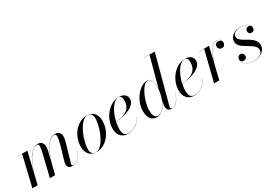

<svg xmlns="http://www.w3.org/2000/svg" viewBox="24 -1628 3558 2516"><g transform="rotate(-30 1803.0 -370.0)"><path d="M630 10Q590.5 10 573.5 -7.8Q556.5 -25.5 556.5 -54Q556.5 -65 558.8 -74.8Q561 -84.5 563 -92L626 -308Q647 -380.5 648.2 -422Q649.5 -463.5 622.5 -463.5Q586 -463.5 552.2 -434Q518.5 -404.5 489.8 -355.8Q461 -307 438.8 -248.8Q416.5 -190.5 402 -133H400Q414.5 -190 436.8 -249.2Q459 -308.5 488.5 -358.5Q518 -408.5 553.5 -439Q589 -469.5 629.5 -469.5Q674.5 -469.5 695.2 -448.8Q716 -428 718.2 -394Q720.5 -360 709 -319.5L626 -32Q624.5 -27.5 623.8 -22.2Q623 -17 623 -11.5Q623 -3.5 628.2 1Q633.5 5.5 643 5.5Q671.5 5.5 695.5 -10.2Q719.5 -26 741.2 -61Q763 -96 784 -153.5L785.5 -153Q764 -95.5 742.2 -59.5Q720.5 -23.5 693.8 -6.8Q667 10 630 10ZM25 0 134.5 -458H65V-460H215L105 0ZM290 0 365 -308Q383 -381.5 385.8 -422.5Q388.5 -463.5 361.5 -463.5Q325 -463.5 290.5 -434Q256 -404.5 226.5 -355.8Q197 -307 174 -248.8Q151 -190.5 136.5 -133H135Q149.5 -190 172.2 -249.2Q195 -308.5 225.2 -358.5Q255.5 -408.5 292.5 -439Q329.5 -469.5 372 -469.5Q413 -469.5 432.8 -448.8Q452.5 -428 455.2 -394Q458 -360 448 -319.5L369.5 0Z M995 10Q919.5 10 883 -36Q846.5 -82 846.5 -149.5Q846.5 -215 868.2 -273Q890 -331 927.5 -375.2Q965 -419.5 1013.2 -444.8Q1061.5 -470 1114.5 -470Q1190.5 -470 1226.8 -423.8Q1263 -377.5 1263 -310Q1263 -244.5 1241.2 -186.5Q1219.5 -128.5 1182 -84.2Q1144.5 -40 1096.2 -15Q1048 10 995 10ZM985 8Q1012.5 8 1038.8 -10.8Q1065 -29.5 1089 -61.5Q1113 -93.5 1133 -134Q1153 -174.5 1167.8 -219Q1182.5 -263.5 1190.8 -307Q1199 -350.5 1199 -387.5Q1199 -424.5 1181 -446Q1163 -467.5 1124.5 -467.5Q1097.5 -467.5 1071 -448.8Q1044.5 -430 1020.5 -398Q996.5 -366 976.5 -325.5Q956.5 -285 941.8 -240.5Q927 -196 918.8 -152.8Q910.5 -109.5 910.5 -72Q910.5 -35.5 928.8 -13.8Q947 8 985 8Z M1473.5 10Q1425.5 10 1392.5 -10.2Q1359.5 -30.5 1342.5 -66.5Q1325.5 -102.5 1325.5 -150Q1325.5 -207.5 1346.5 -264.2Q1367.5 -321 1405.5 -367.5Q1443.5 -414 1494.8 -442Q1546 -470 1606 -470Q1660 -470 1689.8 -443.2Q1719.5 -416.5 1719.5 -377Q1719.5 -336 1691.5 -305Q1663.5 -274 1616.8 -252.8Q1570 -231.5 1513.8 -219.5Q1457.5 -207.5 1400.5 -203.5V-205.5Q1446 -208.5 1484.2 -216.8Q1522.5 -225 1552.2 -239.5Q1582 -254 1602.8 -275.8Q1623.5 -297.5 1634.5 -328Q1645.5 -358.5 1645.5 -398.5Q1645.5 -424 1635.8 -446Q1626 -468 1599 -468Q1570.5 -468 1544.8 -451Q1519 -434 1496.8 -404.8Q1474.5 -375.5 1456.5 -338.2Q1438.5 -301 1425.8 -260Q1413 -219 1406.2 -178.5Q1399.5 -138 1399.5 -102.5Q1399.5 -39.5 1422.8 -16.5Q1446 6.5 1481 6.5Q1525.5 6.5 1562.8 -12Q1600 -30.5 1629.2 -61.2Q1658.5 -92 1678 -129.5L1679.5 -129Q1660 -91 1630.2 -59.5Q1600.5 -28 1561.2 -9Q1522 10 1473.5 10Z M2128.5 10Q2093.5 10 2077 -9Q2060.5 -28 2060.5 -58Q2060.5 -62 2060.8 -69.5Q2061 -77 2062.5 -85L2074 -148.5L2099 -232.5L2106.5 -292L2229 -748H2141.5V-750H2309.5L2117.5 -30.5Q2115.5 -23 2115.5 -14.5Q2115.5 -6.5 2120 0Q2124.5 6.5 2136 6.5Q2165 6.5 2188.8 -9.8Q2212.5 -26 2234 -61.5Q2255.5 -97 2276.5 -153.5L2278 -153Q2256.5 -95.5 2235 -59.5Q2213.5 -23.5 2187.8 -6.8Q2162 10 2128.5 10ZM1911.5 10Q1844.5 10 1814.5 -32.8Q1784.5 -75.5 1784.5 -152.5Q1784.5 -210 1805.5 -266.2Q1826.5 -322.5 1862 -368.5Q1897.5 -414.5 1940.8 -442.2Q1984 -470 2028 -470Q2063 -470 2080.5 -449.5Q2098 -429 2103.8 -395.8Q2109.5 -362.5 2109.5 -324Q2109.5 -291 2103.2 -253.5Q2097 -216 2085 -178.5Q2073 -141 2055.8 -107.2Q2038.5 -73.5 2016.5 -47Q1994.5 -20.5 1968.2 -5.2Q1942 10 1911.5 10ZM1928.5 1Q1958.5 1 1985.5 -19.8Q2012.5 -40.5 2034.8 -75.2Q2057 -110 2073.2 -152.8Q2089.5 -195.5 2098.5 -240Q2107.5 -284.5 2107.5 -324Q2107.5 -363 2101.8 -395Q2096 -427 2080.8 -446Q2065.5 -465 2037.5 -465Q2011.5 -465 1986 -441.8Q1960.5 -418.5 1938 -380Q1915.5 -341.5 1898 -295.2Q1880.5 -249 1870.5 -202.5Q1860.5 -156 1860.5 -117.5Q1860.5 -57 1879 -28Q1897.5 1 1928.5 1Z M2473.5 10Q2425.5 10 2392.5 -10.2Q2359.5 -30.5 2342.5 -66.5Q2325.5 -102.5 2325.5 -150Q2325.5 -207.5 2346.5 -264.2Q2367.5 -321 2405.5 -367.5Q2443.5 -414 2494.8 -442Q2546 -470 2606 -470Q2660 -470 2689.8 -443.2Q2719.5 -416.5 2719.5 -377Q2719.5 -336 2691.5 -305Q2663.5 -274 2616.8 -252.8Q2570 -231.5 2513.8 -219.5Q2457.5 -207.5 2400.5 -203.5V-205.5Q2446 -208.5 2484.2 -216.8Q2522.5 -225 2552.2 -239.5Q2582 -254 2602.8 -275.8Q2623.5 -297.5 2634.5 -328Q2645.5 -358.5 2645.5 -398.5Q2645.5 -424 2635.8 -446Q2626 -468 2599 -468Q2570.5 -468 2544.8 -451Q2519 -434 2496.8 -404.8Q2474.5 -375.5 2456.5 -338.2Q2438.5 -301 2425.8 -260Q2413 -219 2406.2 -178.5Q2399.5 -138 2399.5 -102.5Q2399.5 -39.5 2422.8 -16.5Q2446 6.5 2481 6.5Q2525.5 6.5 2562.8 -12Q2600 -30.5 2629.2 -61.2Q2658.5 -92 2678 -129.5L2679.5 -129Q2660 -91 2630.2 -59.5Q2600.5 -28 2561.2 -9Q2522 10 2473.5 10Z M2774.5 0 2888.5 -458H2810.5V-460H2963.5L2853.5 0ZM2892.5 -173Q2901 -209 2913 -249.5Q2925 -290 2940.8 -329Q2956.5 -368 2976.5 -399.8Q2996.5 -431.5 3021.5 -450.5Q3046.5 -469.5 3077 -469.5Q3111 -469.5 3130.2 -450.8Q3149.5 -432 3149.5 -406.5Q3149.5 -382.5 3136.2 -365.2Q3123 -348 3098 -348Q3073.5 -348 3058.5 -364Q3043.5 -380 3043.5 -403.5Q3043.5 -424 3057.5 -437.2Q3071.5 -450.5 3097.5 -450.5Q3118 -450.5 3133.2 -438Q3148.5 -425.5 3148.5 -406.5H3147.5Q3147.5 -431 3129.2 -449.2Q3111 -467.5 3077 -467.5Q3047 -467.5 3022.2 -448.5Q2997.5 -429.5 2977.8 -398Q2958 -366.5 2942.5 -327.8Q2927 -289 2915 -248.8Q2903 -208.5 2894.5 -173Z M3379.5 10Q3337.5 10 3299.8 -3.2Q3262 -16.5 3238 -42.2Q3214 -68 3214 -105Q3214 -127 3227.2 -143.2Q3240.5 -159.5 3264 -159.5Q3284.5 -159.5 3297.5 -145.2Q3310.5 -131 3310.5 -109Q3310.5 -86 3296 -74Q3281.5 -62 3262.5 -62Q3249.5 -62 3238.8 -66.5Q3228 -71 3221.5 -80.5Q3215 -90 3215 -105H3216Q3216 -68 3239.5 -42.8Q3263 -17.5 3300.5 -4.8Q3338 8 3379 8Q3407 8 3437.8 -1Q3468.5 -10 3490.2 -30Q3512 -50 3512 -83Q3512 -111 3495 -132.5Q3478 -154 3451 -172Q3424 -190 3393.5 -207.2Q3363 -224.5 3336 -243.8Q3309 -263 3292 -286.8Q3275 -310.5 3275 -342Q3275 -379 3296.5 -407.8Q3318 -436.5 3356 -452.8Q3394 -469 3443 -469Q3487 -469 3517.8 -455.5Q3548.5 -442 3564.8 -421.5Q3581 -401 3581 -380Q3581 -353 3567.2 -340.8Q3553.5 -328.5 3536 -328.5Q3517.5 -328.5 3503.2 -340.2Q3489 -352 3489 -376.5Q3489 -396 3502.2 -409.8Q3515.5 -423.5 3536 -423.5Q3557 -423.5 3568.5 -411.2Q3580 -399 3580 -380H3579Q3579 -400.5 3563.2 -420.5Q3547.5 -440.5 3517.2 -453.8Q3487 -467 3443 -467Q3417.5 -467 3389.8 -459.5Q3362 -452 3342.8 -435Q3323.5 -418 3323.5 -388.5Q3323.5 -363.5 3340.2 -344.5Q3357 -325.5 3383.5 -309.2Q3410 -293 3439.8 -276.5Q3469.5 -260 3496 -240Q3522.5 -220 3539.2 -194Q3556 -168 3556 -132Q3556 -87.5 3530 -55.8Q3504 -24 3463.5 -7Q3423 10 3379.5 10Z"/></g></svg>

Font: Bodoni Moda 96pt
Style: Italic
Weight: 400
Italic angle: -13°
Version: Version 2.004